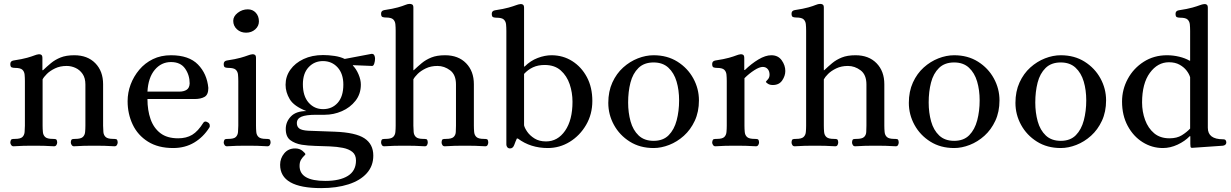

<svg xmlns="http://www.w3.org/2000/svg" viewBox="-20 -749 6327 987"><path d="M49 3Q42 3 37.5 -3.5Q33 -10 33 -17Q35 -32 41 -33.5Q47 -35 57 -35Q85 -35 95 -44.5Q105 -54 106.5 -70Q108 -86 108 -103V-332Q108 -350 106.5 -365.5Q105 -381 95 -390.5Q85 -400 57 -400Q48 -400 40.5 -402.5Q33 -405 33 -420Q33 -435 49 -438Q95 -445 119.5 -452Q144 -459 156.5 -464Q169 -469 179 -470Q187 -471 192.5 -467Q198 -463 198 -451V-388H201Q221 -407 242 -424.5Q263 -442 291.5 -453.5Q320 -465 362 -465Q430 -465 470 -424Q510 -383 510 -316V-103Q510 -86 511.5 -70Q513 -54 523.5 -44.5Q534 -35 562 -35Q571 -35 577.5 -33.5Q584 -32 585 -17Q585 -10 581 -3.5Q577 3 569 3Q540 1 515.5 0.5Q491 0 464 0Q437 0 413 0.5Q389 1 360 3Q353 3 348.5 -3.5Q344 -10 344 -17Q345 -32 351.5 -33.5Q358 -35 367 -35Q395 -35 405.5 -44.5Q416 -54 417.5 -70Q419 -86 419 -103V-315Q419 -348 404.5 -369Q390 -390 368 -400Q346 -410 323 -410Q289 -410 263 -397.5Q237 -385 221 -369Q205 -353 199 -341V-103Q199 -86 200.5 -70Q202 -54 212.5 -44.5Q223 -35 251 -35Q260 -35 266.5 -33.5Q273 -32 274 -17Q274 -10 270 -3.5Q266 3 258 3Q229 1 204.5 0.5Q180 0 153 0Q126 0 102 0.5Q78 1 49 3Z M870 12Q793 12 740.5 -21Q688 -54 662 -109Q636 -164 636 -229Q636 -273 651.5 -314.5Q667 -356 696 -390.5Q725 -425 766 -445Q807 -465 859 -465Q951 -465 997.5 -417.5Q1044 -370 1051 -297Q1051 -262 1031.5 -251Q1012 -240 981 -240H738Q738 -182 754 -136.5Q770 -91 804.5 -64.5Q839 -38 896 -38Q938 -38 968 -56Q998 -74 1026 -119Q1034 -129 1048 -120Q1056 -116 1058 -107.5Q1060 -99 1056 -93Q1025 -44 978 -16Q931 12 870 12ZM738 -278H901Q925 -278 939.5 -287.5Q954 -297 955 -320Q955 -363 931.5 -396.5Q908 -430 859 -430Q809 -430 775.5 -390Q742 -350 738 -278Z M1146 3Q1139 3 1134.5 -3.5Q1130 -10 1130 -17Q1132 -32 1138 -33.5Q1144 -35 1154 -35Q1182 -35 1192 -44.5Q1202 -54 1203.5 -70Q1205 -86 1205 -103V-332Q1205 -350 1203.5 -365.5Q1202 -381 1192 -390.5Q1182 -400 1154 -400Q1145 -400 1137.5 -402.5Q1130 -405 1130 -420Q1130 -435 1146 -438Q1192 -445 1216.5 -452Q1241 -459 1254 -464Q1267 -469 1277 -470Q1285 -471 1290.5 -467Q1296 -463 1296 -451V-103Q1296 -86 1297.5 -70Q1299 -54 1309.5 -44.5Q1320 -35 1348 -35Q1357 -35 1363.5 -33.5Q1370 -32 1371 -17Q1371 -10 1367 -3.5Q1363 3 1355 3Q1326 1 1301.5 0.5Q1277 0 1250 0Q1223 0 1199 0.5Q1175 1 1146 3ZM1245 -581Q1217 -581 1198 -598.5Q1179 -616 1179 -642Q1179 -665 1202 -683Q1225 -701 1254 -701Q1279 -701 1295 -683.5Q1311 -666 1311 -639Q1311 -615 1292 -598Q1273 -581 1245 -581Z M1631 218Q1420 218 1420 98Q1420 65 1441 39.5Q1462 14 1497 14Q1520 14 1535 26.5Q1550 39 1550 44Q1550 46 1542.5 53Q1535 60 1527.5 72Q1520 84 1520 104Q1520 181 1652 181Q1727 181 1768.5 155Q1810 129 1810 76Q1810 47 1791.5 32Q1773 17 1742.5 11Q1712 5 1675 3.5Q1638 2 1600.5 1Q1563 0 1531 -5Q1496 -11 1472.5 -28.5Q1449 -46 1449 -86Q1449 -123 1475.5 -150.5Q1502 -178 1555 -178Q1491 -203 1469.5 -239Q1448 -275 1448 -313Q1448 -356 1472.5 -390.5Q1497 -425 1540.5 -445.5Q1584 -466 1641 -466Q1669 -466 1699.5 -461.5Q1730 -457 1752 -446L1889 -472Q1900 -473 1904 -465Q1908 -457 1908 -448Q1908 -435 1904 -422.5Q1900 -410 1893 -410L1794 -414V-412Q1811 -395 1823 -367Q1835 -339 1835 -314Q1835 -266 1807.5 -231Q1780 -196 1737.5 -177.5Q1695 -159 1649 -159H1605Q1553 -159 1529.5 -149Q1506 -139 1506 -116Q1506 -98 1518.5 -88.5Q1531 -79 1564 -77L1701 -72Q1808 -68 1853.5 -38Q1899 -8 1899 51Q1899 104 1865.5 141.5Q1832 179 1771.5 198.5Q1711 218 1631 218ZM1641 -188Q1687 -188 1716 -220.5Q1745 -253 1745 -314Q1745 -370 1715.5 -402.5Q1686 -435 1640 -435Q1596 -435 1566.5 -403.5Q1537 -372 1537 -316Q1537 -255 1566.5 -221.5Q1596 -188 1641 -188Z M1955 3Q1947 3 1943 -3.5Q1939 -10 1939 -17Q1940 -32 1946.5 -33.5Q1953 -35 1962 -35Q1990 -35 2000.5 -44.5Q2011 -54 2012.5 -70Q2014 -86 2014 -103V-591Q2014 -609 2012.5 -624.5Q2011 -640 2001 -649.5Q1991 -659 1963 -659Q1954 -659 1946.5 -661.5Q1939 -664 1939 -679Q1939 -694 1955 -697Q2001 -704 2025.5 -711Q2050 -718 2063 -723.5Q2076 -729 2086 -729Q2094 -729 2099.5 -725.5Q2105 -722 2105 -710V-388H2107Q2127 -407 2148 -424.5Q2169 -442 2197.5 -453.5Q2226 -465 2268 -465Q2336 -465 2376 -424Q2416 -383 2416 -316V-103Q2416 -86 2417.5 -70Q2419 -54 2429.5 -44.5Q2440 -35 2467 -35Q2477 -35 2483 -33.5Q2489 -32 2490 -17Q2490 -10 2486.5 -3.5Q2483 3 2475 3Q2446 1 2421 0.5Q2396 0 2370 0Q2343 0 2319 0.5Q2295 1 2266 3Q2258 3 2254 -3.5Q2250 -10 2250 -17Q2251 -32 2257 -33.5Q2263 -35 2273 -35Q2301 -35 2311.5 -44.5Q2322 -54 2323 -70Q2324 -86 2324 -103V-315Q2324 -365 2294 -387.5Q2264 -410 2229 -410Q2195 -410 2169 -397.5Q2143 -385 2127 -369Q2111 -353 2105 -341V-103Q2105 -86 2106.5 -70Q2108 -54 2118.5 -44.5Q2129 -35 2156 -35Q2166 -35 2172 -33.5Q2178 -32 2179 -17Q2179 -10 2175.5 -3.5Q2172 3 2164 3Q2135 1 2110 0.5Q2085 0 2059 0Q2032 0 2008 0.5Q1984 1 1955 3Z M2602 14Q2593 14 2588 8Q2583 2 2583 -6V-590Q2583 -608 2581.5 -623.5Q2580 -639 2570 -648.5Q2560 -658 2532 -658Q2523 -658 2515.5 -660.5Q2508 -663 2508 -678Q2508 -693 2524 -696Q2570 -703 2594.5 -710Q2619 -717 2632 -722Q2645 -727 2655 -728Q2663 -729 2668.5 -725Q2674 -721 2674 -709V-407H2677Q2707 -437 2744 -451Q2781 -465 2815 -465Q2874 -465 2921.5 -435Q2969 -405 2997 -352.5Q3025 -300 3025 -230Q3025 -162 2993 -107Q2961 -52 2909 -20Q2857 12 2796 12Q2707 12 2642 -37H2637Q2630 -22 2623.5 -4Q2617 14 2602 14ZM2787 -22Q2847 -22 2885 -77Q2923 -132 2923 -226Q2923 -273 2908.5 -316Q2894 -359 2862.5 -387Q2831 -415 2780 -415Q2746 -415 2720 -403Q2694 -391 2674 -369V-105Q2677 -91 2690.5 -71.5Q2704 -52 2728 -37Q2752 -22 2787 -22Z M3340 12Q3270 12 3217.5 -21Q3165 -54 3136 -107Q3107 -160 3107 -220Q3107 -279 3128 -325Q3149 -371 3183.5 -402Q3218 -433 3259 -449Q3300 -465 3340 -465Q3410 -465 3462.5 -432Q3515 -399 3544 -346Q3573 -293 3573 -233Q3573 -174 3551.5 -128Q3530 -82 3495.5 -51Q3461 -20 3420 -4Q3379 12 3340 12ZM3340 -25Q3389 -25 3417.5 -54Q3446 -83 3458.5 -130.5Q3471 -178 3471 -233Q3471 -286 3458 -330Q3445 -374 3416 -401Q3387 -428 3340 -428Q3291 -428 3262 -399.5Q3233 -371 3221 -324.5Q3209 -278 3209 -222Q3209 -170 3221.5 -125Q3234 -80 3263 -52.5Q3292 -25 3340 -25Z M3657 3Q3650 3 3645.5 -3.5Q3641 -10 3641 -17Q3643 -32 3649 -33.5Q3655 -35 3665 -35Q3693 -35 3703 -44.5Q3713 -54 3714.5 -70Q3716 -86 3716 -103V-332Q3716 -350 3714.5 -365.5Q3713 -381 3703 -390.5Q3693 -400 3665 -400Q3656 -400 3648.5 -402.5Q3641 -405 3641 -420Q3641 -435 3657 -438Q3703 -445 3727.5 -452Q3752 -459 3764.5 -464Q3777 -469 3787 -470Q3795 -471 3800.5 -467Q3806 -463 3806 -451V-389H3809Q3843 -422 3879 -443.5Q3915 -465 3945 -465Q3980 -465 3998.5 -439Q4017 -413 4017 -384Q4017 -359 4001 -335.5Q3985 -312 3953 -312Q3937 -312 3927.5 -318.5Q3918 -325 3917 -328Q3917 -330 3926.5 -340Q3936 -350 3936 -365Q3936 -383 3926.5 -394Q3917 -405 3901 -405Q3884 -405 3857.5 -388Q3831 -371 3807 -347V-103Q3807 -86 3808.5 -70Q3810 -54 3820.5 -44.5Q3831 -35 3859 -35Q3868 -35 3874.5 -33.5Q3881 -32 3882 -17Q3882 -10 3878 -3.5Q3874 3 3866 3Q3837 1 3812.5 0.5Q3788 0 3761 0Q3734 0 3710 0.5Q3686 1 3657 3Z M4065 3Q4057 3 4053 -3.5Q4049 -10 4049 -17Q4050 -32 4056.5 -33.5Q4063 -35 4072 -35Q4100 -35 4110.5 -44.5Q4121 -54 4122.5 -70Q4124 -86 4124 -103V-591Q4124 -609 4122.5 -624.5Q4121 -640 4111 -649.5Q4101 -659 4073 -659Q4064 -659 4056.5 -661.5Q4049 -664 4049 -679Q4049 -694 4065 -697Q4111 -704 4135.5 -711Q4160 -718 4173 -723.5Q4186 -729 4196 -729Q4204 -729 4209.5 -725.5Q4215 -722 4215 -710V-388H4217Q4237 -407 4258 -424.5Q4279 -442 4307.5 -453.5Q4336 -465 4378 -465Q4446 -465 4486 -424Q4526 -383 4526 -316V-103Q4526 -86 4527.5 -70Q4529 -54 4539.5 -44.5Q4550 -35 4577 -35Q4587 -35 4593 -33.5Q4599 -32 4600 -17Q4600 -10 4596.5 -3.5Q4593 3 4585 3Q4556 1 4531 0.5Q4506 0 4480 0Q4453 0 4429 0.5Q4405 1 4376 3Q4368 3 4364 -3.5Q4360 -10 4360 -17Q4361 -32 4367 -33.5Q4373 -35 4383 -35Q4411 -35 4421.5 -44.5Q4432 -54 4433 -70Q4434 -86 4434 -103V-315Q4434 -365 4404 -387.5Q4374 -410 4339 -410Q4305 -410 4279 -397.5Q4253 -385 4237 -369Q4221 -353 4215 -341V-103Q4215 -86 4216.5 -70Q4218 -54 4228.5 -44.5Q4239 -35 4266 -35Q4276 -35 4282 -33.5Q4288 -32 4289 -17Q4289 -10 4285.5 -3.5Q4282 3 4274 3Q4245 1 4220 0.5Q4195 0 4169 0Q4142 0 4118 0.5Q4094 1 4065 3Z M4885 12Q4815 12 4762.5 -21Q4710 -54 4681 -107Q4652 -160 4652 -220Q4652 -279 4673 -325Q4694 -371 4728.5 -402Q4763 -433 4804 -449Q4845 -465 4885 -465Q4955 -465 5007.5 -432Q5060 -399 5089 -346Q5118 -293 5118 -233Q5118 -174 5096.5 -128Q5075 -82 5040.5 -51Q5006 -20 4965 -4Q4924 12 4885 12ZM4885 -25Q4934 -25 4962.5 -54Q4991 -83 5003.5 -130.5Q5016 -178 5016 -233Q5016 -286 5003 -330Q4990 -374 4961 -401Q4932 -428 4885 -428Q4836 -428 4807 -399.5Q4778 -371 4766 -324.5Q4754 -278 4754 -222Q4754 -170 4766.5 -125Q4779 -80 4808 -52.5Q4837 -25 4885 -25Z M5433 12Q5363 12 5310.5 -21Q5258 -54 5229 -107Q5200 -160 5200 -220Q5200 -279 5221 -325Q5242 -371 5276.5 -402Q5311 -433 5352 -449Q5393 -465 5433 -465Q5503 -465 5555.5 -432Q5608 -399 5637 -346Q5666 -293 5666 -233Q5666 -174 5644.5 -128Q5623 -82 5588.5 -51Q5554 -20 5513 -4Q5472 12 5433 12ZM5433 -25Q5482 -25 5510.5 -54Q5539 -83 5551.5 -130.5Q5564 -178 5564 -233Q5564 -286 5551 -330Q5538 -374 5509 -401Q5480 -428 5433 -428Q5384 -428 5355 -399.5Q5326 -371 5314 -324.5Q5302 -278 5302 -222Q5302 -170 5314.5 -125Q5327 -80 5356 -52.5Q5385 -25 5433 -25Z M5958 12Q5902 12 5854 -18Q5806 -48 5777 -102Q5748 -156 5748 -227Q5748 -289 5777.5 -343.5Q5807 -398 5859.5 -431.5Q5912 -465 5979 -465Q6011 -465 6042 -457.5Q6073 -450 6095 -437H6098V-590Q6098 -608 6096.5 -623.5Q6095 -639 6085 -648.5Q6075 -658 6047 -658Q6038 -658 6030.5 -660.5Q6023 -663 6023 -678Q6023 -693 6039 -696Q6085 -703 6109.5 -710Q6134 -717 6147 -722Q6160 -727 6170 -728Q6178 -729 6183.5 -725Q6189 -721 6189 -709V-92Q6189 -33 6267 -33Q6278 -33 6281 -27.5Q6284 -22 6284 -17Q6284 -3 6267 0L6108 11Q6101 11 6100 5Q6099 -1 6099 -9V-49H6096Q6071 -23 6033.5 -5.5Q5996 12 5958 12ZM5992 -38Q6030 -38 6055 -53.5Q6080 -69 6098 -88V-352Q6093 -369 6079.5 -386.5Q6066 -404 6043.5 -416.5Q6021 -429 5989 -429Q5931 -429 5891 -374.5Q5851 -320 5851 -222Q5851 -175 5866.5 -132.5Q5882 -90 5913 -64Q5944 -38 5992 -38Z"/></svg>

Font: Alice
Style: Regular
Weight: 400
Designer: Ksenia Yerulevich
Foundry: Cyreal (http://www.cyreal.org/)
Version: Version 2.003; ttfautohint (v1.8.3)